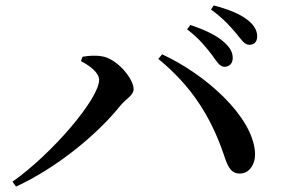

<svg xmlns="http://www.w3.org/2000/svg" viewBox="-20 -759 1040 707"><path d="M761 -556C779 -531 790 -513 806 -513C825 -513 837 -526 837 -545C837 -565 829 -582 806 -603C778 -629 734 -649 681 -667L669 -651C715 -616 741 -582 761 -556ZM849 -637C869 -613 880 -594 898 -594C916 -594 927 -605 927 -625C927 -646 917 -666 891 -686C865 -707 821 -725 767 -739L757 -724C806 -688 828 -661 849 -637ZM278 -534C311 -517 345 -491 345 -465C345 -395 171 -192 26 -90L39 -72C187 -140 337 -262 424 -371C444 -395 472 -408 472 -431C472 -469 410 -545 353 -552C329 -556 301 -553 284 -550ZM864 -120C898 -120 922 -155 919 -199C909 -333 735 -486 577 -559L563 -542C683 -444 755 -332 803 -193C818 -146 830 -119 864 -120Z"/></svg>

Font: Noto Serif CJK SC SemiBold
Style: Regular
Weight: 600
Designer: Ryoko NISHIZUKA 西塚涼子 (kana & ideographs); Frank Grießhammer (Latin, Greek & Cyrillic); Wenlong ZHANG 张文龙 (bopomofo); San
Foundry: Adobe
Version: Version 2.001;hotconv 1.1.0;makeotfexe 2.6.0